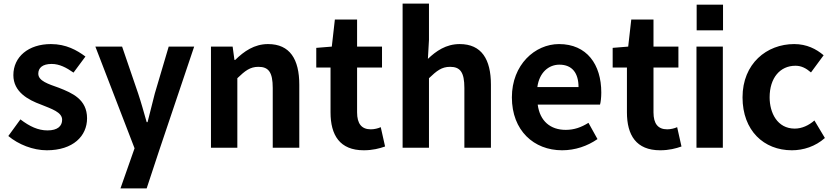

<svg xmlns="http://www.w3.org/2000/svg" viewBox="-20 -818 4614 1063"><path d="M239 14C385 14 462 -65 462 -163C462 -268 380 -303 306 -332C247 -353 192 -370 192 -410C192 -442 215 -464 266 -464C309 -464 347 -444 387 -416L453 -505C406 -540 346 -574 262 -574C137 -574 54 -503 54 -402C54 -309 136 -265 207 -239C266 -215 324 -197 324 -155C324 -120 299 -96 243 -96C191 -96 144 -118 93 -157L26 -65C82 -18 163 14 239 14Z M647 225H792L861 16L1055 -560H914L837 -300C824 -248 810 -194 797 -142H792C776 -198 762 -249 745 -300L656 -560H508L725 3Z M1268 -560H1148V0H1294V-385C1337 -426 1364 -448 1411 -448C1467 -448 1490 -418 1490 -331V0H1637V-349C1637 -490 1585 -574 1464 -574C1388 -574 1331 -534 1282 -486H1278Z M1994 14C2043 14 2081 4 2112 -7L2088 -114C2073 -107 2052 -102 2033 -102C1982 -102 1957 -133 1957 -196V-444H2095V-560H1957V-710H1834L1817 -560L1731 -553V-444H1810V-196C1810 -70 1861 14 1994 14Z M2355 -798H2209V0H2355V-385C2398 -426 2425 -448 2472 -448C2528 -448 2551 -418 2551 -331V0H2698V-349C2698 -490 2646 -574 2525 -574C2449 -574 2394 -535 2349 -492L2355 -597Z M3092 14C3164 14 3232 -9 3288 -48L3238 -138C3198 -113 3159 -99 3112 -99C3028 -99 2969 -147 2957 -239H3302C3306 -252 3309 -279 3309 -306C3309 -461 3229 -574 3075 -574C2942 -574 2814 -460 2814 -279C2814 -95 2936 14 3092 14ZM3183 -336H2955C2966 -417 3018 -460 3077 -460C3149 -460 3183 -412 3183 -336Z M3635 14C3684 14 3722 4 3753 -7L3729 -114C3714 -107 3693 -102 3674 -102C3623 -102 3598 -133 3598 -196V-444H3736V-560H3598V-710H3475L3458 -560L3372 -553V-444H3451V-196C3451 -70 3502 14 3635 14Z M3837 -650H3983V-792H3837ZM3836 -560V0H3982V-560Z M4364 14C4428 14 4494 -7 4547 -54L4489 -151C4458 -124 4420 -106 4380 -106C4283 -106 4241 -194 4241 -279C4241 -387 4299 -454 4384 -454C4416 -454 4442 -441 4470 -417L4540 -512C4499 -547 4446 -574 4377 -574C4225 -574 4091 -466 4091 -279C4091 -95 4209 14 4364 14Z"/></svg>

Font: Spoqa Han Sans Neo Bold
Style: Bold
Weight: 700
Designer: [Spoqa Han Sans Neo] Dong-huui Kim  Younghwa Kang  Yujin Lee  [Noto Sans] Ryoko NISHIZUKA  (kana & ideographs); Paul D. 
Foundry: Spoqa (http://www.spoqa-han-sans.com)
Version: Version 1.100;hotconv 1.0.109;makeotfexe 2.5.65596